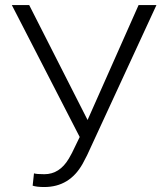

<svg xmlns="http://www.w3.org/2000/svg" viewBox="-20 -731 667 761"><path d="M327.1 -255.4 529.3 -710.9H600.1L325.2 -115.7L307.6 -82Q255.9 10.3 155.3 10.3Q125.5 10.3 109.4 4.9L114.7 -43.9Q125 -40.5 155.8 -40.5Q216.3 -40.5 252.9 -102.5L265.1 -124.5L295.9 -188L26.9 -710.9H95.7Z"/></svg>

Font: SteelSelectRoboto
Style: Regular
Weight: 300
Designer: Google
Version: Version 2.137; 2017